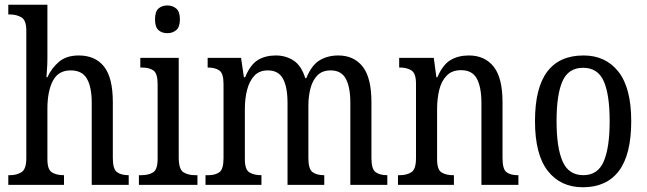

<svg xmlns="http://www.w3.org/2000/svg" viewBox="-20 -780 2729 810"><path d="M15 0V-41H23Q50 -41 70.5 -53.5Q91 -66 91 -113V-651Q91 -695 70 -707Q49 -719 23 -719H15V-760H180V-534Q180 -509 178 -484Q176 -459 176 -454H180Q197 -492 228.5 -519Q260 -546 312 -546Q382 -546 419 -499Q456 -452 456 -349V-113Q456 -66 474 -53.5Q492 -41 521 -41H523V0H367V-346Q367 -412 347 -447.5Q327 -483 278 -483Q226 -483 203 -439Q180 -395 180 -321V-108Q180 -64 199.5 -52.5Q219 -41 248 -41H250V0Z M686 -640Q663 -640 648.5 -653Q634 -666 634 -698Q634 -731 648.5 -744Q663 -757 686 -757Q708 -757 723.5 -744Q739 -731 739 -698Q739 -666 723.5 -653Q708 -640 686 -640ZM566 0V-41H577Q607 -41 626 -53Q645 -65 645 -110V-425Q645 -470 627.5 -482.5Q610 -495 580 -495H572V-536H734V-115Q734 -67 753 -54Q772 -41 803 -41H813V0Z M847 0V-41H860Q888 -41 905.5 -53.5Q923 -66 923 -113V-426Q923 -471 905 -483Q887 -495 858 -495H856V-536H997L1009 -454H1014Q1036 -507 1067.5 -526.5Q1099 -546 1144 -546Q1185 -546 1218 -525Q1251 -504 1268 -450H1272Q1295 -506 1329 -526Q1363 -546 1407 -546Q1473 -546 1510 -499Q1547 -452 1547 -349V-113Q1547 -66 1565 -53.5Q1583 -41 1612 -41H1614V0H1458V-346Q1458 -412 1439 -447.5Q1420 -483 1375 -483Q1340 -483 1319.5 -462.5Q1299 -442 1290 -408Q1281 -374 1281 -334V-113Q1281 -66 1299 -53.5Q1317 -41 1345 -41H1348V0H1193V-346Q1193 -412 1174 -447.5Q1155 -483 1110 -483Q1074 -483 1053 -460.5Q1032 -438 1022.5 -401Q1013 -364 1013 -321V-108Q1013 -64 1032.5 -52.5Q1052 -41 1081 -41H1083V0Z M1659 0V-41H1667Q1696 -41 1715.5 -53.5Q1735 -66 1735 -113V-427Q1735 -471 1715.5 -483Q1696 -495 1669 -495H1664V-536H1810L1821 -454H1825Q1848 -507 1880.5 -526.5Q1913 -546 1958 -546Q2025 -546 2062.5 -499Q2100 -452 2100 -349V-113Q2100 -66 2117 -53.5Q2134 -41 2163 -41H2167V0H2011V-346Q2011 -411 1992 -447.5Q1973 -484 1925 -484Q1887 -484 1864.5 -461Q1842 -438 1833 -400.5Q1824 -363 1824 -321V-108Q1824 -64 1843 -52.5Q1862 -41 1890 -41H1895V0Z M2439 10Q2345 10 2291 -59Q2237 -128 2237 -269Q2237 -409 2288.5 -477.5Q2340 -546 2442 -546Q2535 -546 2589 -477.5Q2643 -409 2643 -269Q2643 -128 2591 -59Q2539 10 2439 10ZM2441 -41Q2502 -41 2527 -99Q2552 -157 2552 -269Q2552 -381 2527 -437.5Q2502 -494 2440 -494Q2378 -494 2353 -437.5Q2328 -381 2328 -269Q2328 -157 2353.5 -99Q2379 -41 2441 -41Z"/></svg>

Font: Noto Serif Thai Condensed
Style: Regular
Weight: 400
Width: 3
Designer: Monotype Design Team
Foundry: Monotype Imaging Inc.
Version: Version 2.002; ttfautohint (v1.8.4.7-5d5b)